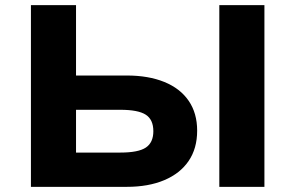

<svg xmlns="http://www.w3.org/2000/svg" viewBox="-20 -725 1146 745"><path d="M100 0V-705H275V-432H472Q556 -432 617.5 -407Q679 -382 712 -334Q745 -286 745 -218Q745 -149 712 -100.5Q679 -52 617.5 -26Q556 0 472 0ZM275 -133H447Q517 -133 546 -152.5Q575 -172 575 -216Q575 -261 545.5 -280Q516 -299 447 -299H275ZM831 0V-705H1006V0Z"/></svg>

Font: Nunito Sans 7pt SemiExpanded ExtraBold
Style: Regular
Weight: 800
Width: 6
Designer: Vernon Adams
Foundry: Vernon Adams
Version: Version 3.101;gftools[0.9.27]